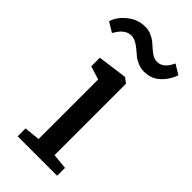

<svg xmlns="http://www.w3.org/2000/svg" viewBox="-296 -868 926 926"><g transform="rotate(45 167.5 -404.5)"><path d="M37.1 0V-53.7L117.7 -62V-468.3L49.3 -489.7V-548.3L198.7 -568.4H201.2L227.1 -548.8V-61.5L306.2 -53.7V0ZM6.3 -673.8 -43.5 -704.1Q-33.2 -742.2 7.1 -775.6Q47.4 -809.1 98.6 -809.1Q120.6 -809.1 140.1 -800.8Q159.7 -792.5 173.8 -780.8Q188 -769 200.7 -757.3Q213.4 -745.6 227.8 -737.3Q242.2 -729 256.3 -729Q263.7 -729 270.3 -730.2Q276.9 -731.4 282.5 -734.4Q288.1 -737.3 292.7 -740.2Q297.4 -743.2 301.8 -748Q306.2 -752.9 309.1 -756.1Q312 -759.3 315.2 -764.9Q318.4 -770.5 319.8 -772.9Q321.3 -775.4 324 -780.8Q326.7 -786.1 327.1 -786.6L377.4 -755.9Q361.3 -710.9 328.1 -680.9Q294.9 -650.9 247.1 -650.9Q225.1 -650.9 205.3 -659.2Q185.5 -667.5 170.9 -679.4Q156.2 -691.4 142.6 -703.1Q128.9 -714.8 113.3 -723.1Q97.7 -731.4 81.5 -731.4Q72.3 -731.4 64 -729.2Q55.7 -727.1 48.8 -722.4Q42 -717.8 36.6 -713.6Q31.2 -709.5 26.1 -702.6Q21 -695.8 18.1 -691.9Q15.1 -688 11.2 -681.4Q7.3 -674.8 6.3 -673.8Z"/></g></svg>

Font: HaufeMerriweather
Style: Regular
Weight: 400
Designer: Eben Sorkin ( eben@eyebytes.com )
Foundry: Eben Sorkin
Version: Version 1.56